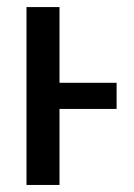

<svg xmlns="http://www.w3.org/2000/svg" viewBox="-20 -525 379 545"><path d="M55.2 -504.9H148.9V-290H311V-215.8H148.9V0H55.2Z"/></svg>

Font: LT Superior Med
Style: Regular
Weight: 500
Designer: Daniel Lyons
Foundry: LyonsType
Version: Version 1.000